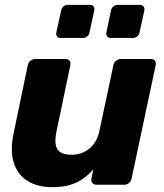

<svg xmlns="http://www.w3.org/2000/svg" viewBox="-20 -764 680 794"><path d="M195 10Q135 10 93.5 -16Q52 -42 36.5 -92.5Q21 -143 37 -216L95 -495Q97 -506 106 -513Q115 -520 126 -520H252Q262 -520 267.5 -513Q273 -506 271 -495L214 -222Q207 -190 210 -168Q213 -146 229 -135Q245 -124 275 -124Q318 -124 349.5 -149.5Q381 -175 391 -222L449 -495Q451 -506 460 -513Q469 -520 479 -520H604Q615 -520 620.5 -513Q626 -506 624 -495L524 -25Q522 -15 513.5 -7.5Q505 0 494 0H379Q368 0 362 -7.5Q356 -15 358 -25L366 -63Q345 -40 321 -23.5Q297 -7 267 1.5Q237 10 195 10ZM438 -607Q428 -607 423 -613.5Q418 -620 420 -630L439 -721Q441 -731 449 -737.5Q457 -744 467 -744H558Q568 -744 573.5 -737.5Q579 -731 577 -721L557 -630Q555 -620 547.5 -613.5Q540 -607 530 -607ZM231 -607Q221 -607 216 -613.5Q211 -620 213 -630L233 -721Q235 -731 242.5 -737.5Q250 -744 260 -744H352Q362 -744 367 -737.5Q372 -731 370 -721L350 -630Q348 -620 340.5 -613.5Q333 -607 323 -607Z"/></svg>

Font: Rubik Light
Style: Bold Italic
Weight: 700
Italic angle: -12°
Version: Version 2.104